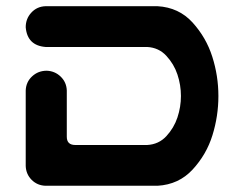

<svg xmlns="http://www.w3.org/2000/svg" viewBox="-20 -598 766 616"><path d="M485.4 -578.1Q553.7 -574.2 597.7 -525.9Q641.6 -477.5 661.1 -416Q680.7 -354.5 680.7 -290Q680.7 -225.6 661.6 -164.1Q642.6 -102.5 598.1 -54.2Q553.7 -5.9 485.4 -2H126Q99.6 -2.9 81.5 -21Q63.5 -39.1 62.5 -65.4V-307.6Q63.5 -335 83 -353Q102.5 -371.1 129.9 -371.1Q156.2 -370.1 174.8 -352.1Q193.4 -334 194.3 -307.6V-159.2Q194.3 -132.8 221.7 -132.8H452.1Q489.3 -134.8 513.7 -161.1Q538.1 -187.5 549.3 -221.2Q560.5 -254.9 560.5 -290Q560.5 -325.2 549.3 -358.9Q538.1 -392.6 513.7 -418.9Q489.3 -445.3 452.1 -447.3H126Q67.4 -452.1 62.5 -510.7Q62.5 -538.1 80.6 -557.6Q98.6 -577.1 126 -578.1Z"/></svg>

Font: Nico Moji
Style: Regular
Weight: 400
Version: Version 1.02